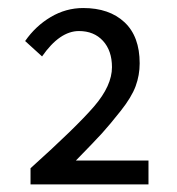

<svg xmlns="http://www.w3.org/2000/svg" viewBox="-20 -910 449 488"><path d="M57.6 -441.4V-482.4Q173.8 -586.9 219.2 -639.6Q264.6 -692.4 264.6 -739.3Q264.6 -781.2 241.7 -806.2Q218.8 -831.1 180.7 -831.1Q131.8 -831.1 86.9 -766.6L43.9 -805.7Q70.3 -843.8 108.9 -866.7Q147.5 -889.6 191.4 -889.6Q257.8 -889.6 296.4 -853.5Q335 -817.4 335 -749Q335 -718.8 324.7 -690.9Q314.5 -663.1 286.6 -627.9Q258.8 -592.8 239.3 -571.3Q219.7 -549.8 172.9 -502H357.4V-441.4Z"/></svg>

Font: GenYoGothic TW TTF Regular
Style: Regular
Weight: 400
Version: Version 1.300